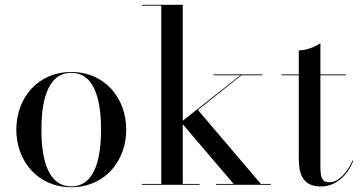

<svg xmlns="http://www.w3.org/2000/svg" viewBox="-20 -770 1508 800"><path d="M48 -230C48 -100 136 10 277 10C418 10 506 -100 506 -230C506 -360 418 -470 277 -470C136 -470 48 -360 48 -230ZM152.5 -230C152.5 -324 168 -466.5 277 -466.5C386 -466.5 401 -324 401 -230C401 -136 386 6.5 277 6.5C168 6.5 152.5 -136 152.5 -230Z M571 -3.5V0H811.5V-3.5H741.5V-252.5L953.5 -3.5H880.5V0H1108V-3.5H1067L804.5 -312L986 -456.5H1073.5V-460H869.5V-456.5H981.5L741.5 -267V-750H571V-746.5H652V-3.5Z M1452 -100.5 1449 -101.5C1429 -53.5 1390.5 -10.5 1353 -10.5C1326 -10.5 1315 -23.5 1315 -73.5V-456.5H1422V-460H1315V-590C1295 -575 1255 -560 1225 -560V-460H1152.5V-456.5H1225V-111C1225 -56 1234.5 7 1316.5 7C1377.5 7 1428 -37 1452 -100.5Z"/></svg>

Font: Bodoni* 48pt
Style: Regular
Weight: 400
Version: Version 2.3